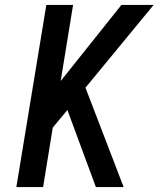

<svg xmlns="http://www.w3.org/2000/svg" viewBox="-20 -755 640 775"><path d="M479 0H367L252 -311L193 -240L154 0H46L167 -735H275L225 -428L470 -735H600L325 -401Z"/></svg>

Font: Iosevka Aile Semibold Oblique
Style: Regular
Weight: 600
Italic angle: -9°
Designer: Belleve Invis
Foundry: Belleve Invis
Version: Version 31.1.0; ttfautohint (v1.8.4)